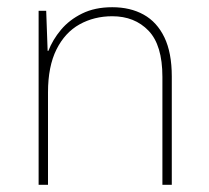

<svg xmlns="http://www.w3.org/2000/svg" viewBox="-20 -512 579 532"><path d="M87 0V-482H108L112 -371H114Q126 -402 149 -429.5Q172 -457 207.5 -474.5Q243 -492 291 -492Q341 -492 378 -471.5Q415 -451 435.5 -408.5Q456 -366 456 -300V0H430V-299Q430 -387 391.5 -427Q353 -467 291 -467Q241 -467 200.5 -444.5Q160 -422 136.5 -375Q113 -328 113 -256V0Z"/></svg>

Font: Noto Sans Armenian Thin
Style: Regular
Weight: 250
Version: Version 2.007